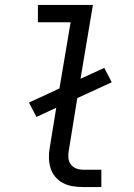

<svg xmlns="http://www.w3.org/2000/svg" viewBox="-20 -755 540 775"><path d="M315 0Q293 0 272.5 -3.5Q252 -7 234 -16.5Q216 -26 203 -41.5Q190 -57 184 -76.5Q178 -96 177.5 -117.5Q177 -139 181 -160L207 -320L127 -283L97 -341L220 -398L265 -665H133V-735H355L305 -437L401 -481L431 -423L292 -359L258 -149Q255 -134 256 -119Q257 -104 265 -92.5Q273 -81 286.5 -75.5Q300 -70 315 -70H389V0Z"/></svg>

Font: Iosevka SS04
Style: Italic
Weight: 400
Italic angle: -9°
Monospace: yes
Designer: Belleve Invis
Foundry: Belleve Invis
Version: Version 19.0.0; ttfautohint (v1.8.4)